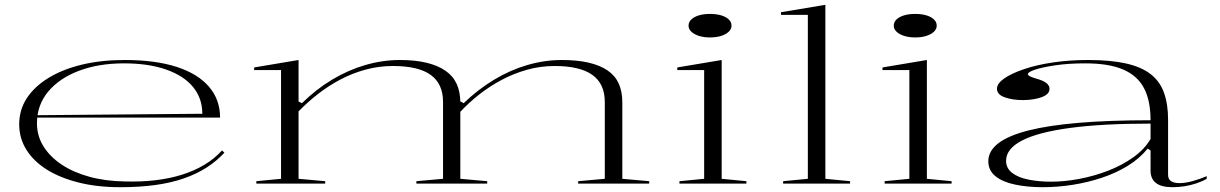

<svg xmlns="http://www.w3.org/2000/svg" viewBox="-20 -765 5083 800"><path d="M500 -515Q627 -515 715.5 -486.5Q804 -458 850.5 -404Q897 -350 897 -275H134V-285L823 -291Q823 -356 784 -403Q745 -450 671.5 -475.5Q598 -501 497 -501Q391 -501 309 -470Q227 -439 180.5 -383Q134 -327 134 -251Q134 -199 161 -155.5Q188 -112 236.5 -79.5Q285 -47 352.5 -28.5Q420 -10 500 -9Q567 -7 627 -14Q687 -21 738 -37Q789 -53 831 -78Q873 -103 905 -138L915 -129Q883 -94 841 -67Q799 -40 745.5 -21.5Q692 -3 626.5 6Q561 15 481 15Q385 15 307.5 -4.5Q230 -24 175 -58.5Q120 -93 90 -141Q60 -189 60 -247Q60 -307 91.5 -355.5Q123 -404 181.5 -440Q240 -476 320.5 -495.5Q401 -515 500 -515Z M1048 0V-10L1151 -20V-473H1039V-484L1224 -515V-342L1238 -335Q1297 -393 1363.5 -433Q1430 -473 1502 -494Q1574 -515 1646 -515Q1710 -515 1757.5 -503.5Q1805 -492 1836.5 -470Q1868 -448 1883 -415Q1898 -382 1898 -338V-20L2010 -10V0H1715V-10L1826 -20V-340Q1826 -416 1774.5 -453Q1723 -490 1617 -490Q1559 -490 1503.5 -475Q1448 -460 1398 -433.5Q1348 -407 1304.5 -373Q1261 -339 1224 -301V-20L1335 -10V0ZM2389 0V-10L2500 -20V-340Q2500 -416 2448 -453Q2396 -490 2291 -490Q2232 -490 2176.5 -474.5Q2121 -459 2071 -432.5Q2021 -406 1977 -371.5Q1933 -337 1898 -299V-343L1912 -335Q1971 -392 2038 -432.5Q2105 -473 2177 -494Q2249 -515 2321 -515Q2385 -515 2432.5 -504Q2480 -493 2511.5 -471.5Q2543 -450 2558 -417Q2573 -384 2573 -338V-20L2685 -10V0Z M2938 -609Q2912 -609 2892 -615.5Q2872 -622 2860.5 -633Q2849 -644 2849 -658Q2849 -673 2860.5 -684Q2872 -695 2892 -701Q2912 -707 2938 -707Q2965 -707 2985 -701Q3005 -695 3016.5 -684Q3028 -673 3028 -658Q3028 -644 3016.5 -633Q3005 -622 2985 -615.5Q2965 -609 2938 -609ZM2811 0V-10L2914 -20V-473H2802V-484L2987 -515V-20L3090 -10V0Z M3419 -20 3522 -10V0H3243V-10L3346 -20V-703H3234V-714L3419 -745Z M3793 -609Q3767 -609 3747 -615.5Q3727 -622 3715.5 -633Q3704 -644 3704 -658Q3704 -673 3715.5 -684Q3727 -695 3747 -701Q3767 -707 3793 -707Q3820 -707 3840 -701Q3860 -695 3871.5 -684Q3883 -673 3883 -658Q3883 -644 3871.5 -633Q3860 -622 3840 -615.5Q3820 -609 3793 -609ZM3666 0V-10L3769 -20V-473H3657V-484L3842 -515V-20L3945 -10V0Z M4514 -515Q4608 -515 4672 -500.5Q4736 -486 4774.5 -456Q4813 -426 4830 -378.5Q4847 -331 4847 -266V-37Q4847 -17 4860.5 -9.5Q4874 -2 4894 -2Q4919 -2 4949.5 -10.5Q4980 -19 5008 -31V-20Q4989 -9 4965 -1Q4941 7 4916 11Q4891 15 4866 15Q4819 15 4796.5 -2.5Q4774 -20 4774 -54Q4774 -84 4774 -98.5Q4774 -113 4774 -121.5Q4774 -130 4774 -138L4762 -146Q4728 -104 4679 -74Q4630 -44 4571.5 -24.5Q4513 -5 4450 5Q4387 15 4324 15Q4261 15 4209 4Q4157 -7 4127.5 -31Q4098 -55 4098 -93Q4098 -179 4265.5 -221.5Q4433 -264 4774 -264Q4774 -346 4746.5 -398Q4719 -450 4659.5 -475.5Q4600 -501 4502 -501Q4432 -501 4378 -493Q4324 -485 4293.5 -475Q4263 -465 4263 -456Q4263 -451 4273.5 -446Q4284 -441 4309 -434Q4353 -420 4353 -395Q4353 -372 4320 -360Q4287 -348 4241 -348Q4199 -348 4166.5 -359.5Q4134 -371 4134 -395Q4134 -417 4164 -438Q4194 -459 4247 -477Q4300 -495 4368.5 -505Q4437 -515 4514 -515ZM4774 -250Q4573 -250 4439 -232Q4305 -214 4238.5 -179.5Q4172 -145 4172 -95Q4172 -64 4197.5 -44.5Q4223 -25 4266 -16.5Q4309 -8 4359 -8Q4415 -8 4476.5 -19.5Q4538 -31 4596.5 -53.5Q4655 -76 4702 -109.5Q4749 -143 4774 -186Z"/></svg>

Font: Kalnia Expanded ExtraLight
Style: Regular
Weight: 250
Width: 7
Designer: Frida Medrano
Foundry: Frida Medrano
Version: Version 1.105